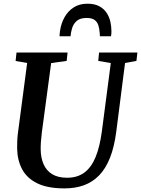

<svg xmlns="http://www.w3.org/2000/svg" viewBox="-20 -1034 782 1064"><path d="M673 -685 624.5 -306Q613.5 -220 589.5 -159.5Q565.5 -99 529 -61.8Q492.5 -24.5 444.5 -7.2Q396.5 10 337.5 10Q244 10 186.8 -18Q129.5 -46 103 -95.5Q76.5 -145 75 -209Q75 -228 75.5 -248.2Q76 -268.5 78.5 -290L130.5 -685L66.5 -696L71.5 -743H354.5L349.5 -696.5L263.5 -684.5L212 -301Q208.5 -273 206.8 -248.5Q205 -224 205.5 -205Q206 -159.5 221.5 -124Q237 -88.5 269 -68.8Q301 -49 352 -49Q408.5 -49 447.2 -77.5Q486 -106 509.5 -163Q533 -220 544.5 -306L594 -684.5L524.5 -696.5L529 -743H741.5L736 -696.5ZM464 -1013.5Q504.5 -1013.5 530.5 -999.2Q556.5 -985 571.2 -962.2Q586 -939.5 591.8 -912.8Q597.5 -886 597.5 -860.5Q597.5 -853.5 597 -846.2Q596.5 -839 595 -833H533.5Q533.5 -837.5 533.2 -842.5Q533 -847.5 532.5 -852Q531 -874.5 525.2 -893.2Q519.5 -912 504.5 -923.2Q489.5 -934.5 460 -934.5Q424 -934.5 405.5 -918.2Q387 -902 379.8 -878.5Q372.5 -855 371 -833H310Q310 -840.5 310.8 -847.8Q311.5 -855 312.5 -862Q318.5 -904.5 337.8 -938.8Q357 -973 388.8 -993.2Q420.5 -1013.5 464 -1013.5Z"/></svg>

Font: Merriweather 20pt SemiBold
Style: Italic
Weight: 600
Italic angle: -7.8°
Version: Version 2.101